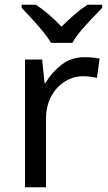

<svg xmlns="http://www.w3.org/2000/svg" viewBox="-20 -786 453 806"><path d="M335 -546Q350 -546 367.5 -544.5Q385 -543 398 -540L387 -459Q374 -462 358.5 -464Q343 -466 329 -466Q288 -466 252 -443.5Q216 -421 194.5 -380.5Q173 -340 173 -286V0H85V-536H157L167 -438H171Q197 -482 238 -514Q279 -546 335 -546ZM194 -606Q181 -629 159 -655.5Q137 -682 113 -708Q89 -734 71 -753V-766H131Q157 -749 185 -725Q213 -701 238 -674Q265 -701 293 -725Q321 -749 347 -766H409V-753Q390 -734 365.5 -708Q341 -682 318.5 -655.5Q296 -629 284 -606Z"/></svg>

Font: Noto Sans Shavian
Style: Regular
Weight: 400
Designer: Monotype Design Team
Foundry: Monotype Imaging Inc.
Version: Version 2.001; ttfautohint (v1.8.4.7-5d5b)